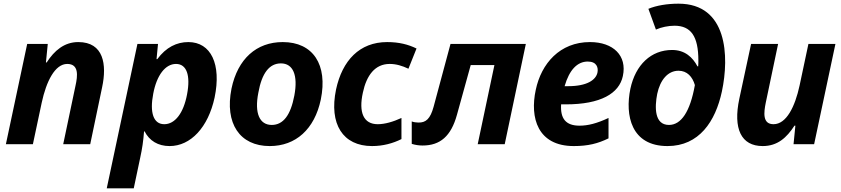

<svg xmlns="http://www.w3.org/2000/svg" viewBox="-20 -785 4579 1045"><path d="M12 0H159L207 -226C232 -342 279 -437 346 -437C410 -437 403 -373 391 -319L324 0H471L536 -311C562 -433 545 -556 406 -556C330 -556 276 -510 234 -445H230L240 -546H128Z M561 240H708L743 74C754 24 760 -17 764 -70H767C793 -19 840 10 903 10C1018 10 1113 -92 1148 -254C1186 -436 1128 -556 1005 -556C942 -556 884 -528 836 -463H832L840 -546H728ZM874 -109C815 -109 794 -172 814 -275C833 -376 880 -437 938 -437C996 -437 1018 -375 998 -271C979 -170 933 -109 874 -109Z M1448 10C1590 10 1692 -82 1726 -243C1765 -433 1684 -556 1519 -556C1376 -556 1274 -465 1240 -303C1202 -113 1285 10 1448 10ZM1459 -105C1393 -105 1364 -168 1386 -280C1405 -387 1446 -440 1509 -440C1575 -440 1603 -376 1582 -265C1562 -159 1522 -105 1459 -105Z M2005 10C2065 10 2119 -5 2165 -28V-143C2120 -122 2074 -109 2036 -109C1959 -109 1931 -172 1955 -281C1975 -375 2021 -437 2101 -437C2136 -437 2169 -427 2203 -411L2247 -521C2202 -543 2152 -556 2087 -556C1937 -556 1843 -456 1809 -298C1770 -110 1846 10 2005 10Z M2280 7C2376 7 2435 -44 2467 -160L2542 -431H2671L2580 0H2727L2842 -546H2432L2340 -204C2322 -138 2298 -117 2257 -118C2245 -118 2232 -120 2221 -124V-2C2240 4 2260 7 2280 7Z M3103 10C3181 10 3235 -4 3292 -32V-143C3228 -113 3180 -101 3134 -101C3059 -101 3029 -140 3034 -217H3060C3249 -217 3350 -276 3370 -371C3394 -482 3318 -556 3191 -556C3027 -556 2926 -439 2896 -296C2863 -144 2906 10 3103 10ZM3179 -450C3228 -450 3237 -417 3232 -391C3224 -350 3175 -316 3073 -316H3053C3079 -406 3123 -450 3179 -450Z M3613 10C3785 10 3874 -124 3909 -287C3950 -479 3939 -765 3673 -765C3611 -765 3552 -755 3509 -737L3550 -624C3579 -637 3618 -645 3651 -645C3741 -645 3781 -587 3781 -456C3781 -449 3781 -435 3780 -424H3776C3750 -473 3708 -513 3638 -513C3524 -513 3439 -433 3411 -302C3381 -157 3415 10 3613 10ZM3621 -105C3541 -105 3543 -202 3557 -274C3573 -350 3615 -400 3673 -400C3720 -400 3749 -367 3762 -322C3736 -176 3687 -105 3621 -105Z M4131 10C4212 10 4262 -36 4304 -101H4309L4299 0H4411L4527 -546H4380L4332 -320C4307 -204 4260 -109 4190 -109C4129 -109 4137 -173 4148 -227L4215 -546H4068L4004 -248C3969 -84 4014 10 4131 10Z"/></svg>

Font: Noto Sans
Style: Bold Italic
Weight: 700
Italic angle: -12°
Designer: Monotype Design Team
Foundry: Monotype Imaging Inc.
Version: Version 2.013